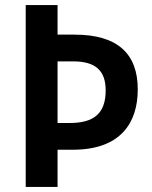

<svg xmlns="http://www.w3.org/2000/svg" viewBox="-20 -734 597 754"><path d="M521 -383C521 -521 444 -598 273 -598H206V-714H81V0H206V-146H266C454 -146 521 -252 521 -383ZM254 -251H206V-493H267C356 -493 395 -456 395 -379C395 -288 348 -251 254 -251Z"/></svg>

Font: Noto Sans Lao Looped SemiCondensed SemiBold
Style: Regular
Weight: 600
Width: 4
Designer: Mark Frömberg, Ben Mitchell
Foundry: The Fontpad Ltd
Version: Version 1.002